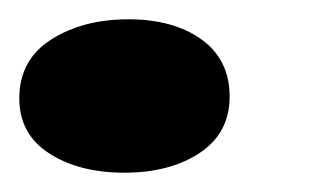

<svg xmlns="http://www.w3.org/2000/svg" viewBox="-23 -159 327 199"><path d="M106 20Q59 20 28 0Q-3 -20 -3 -57Q-3 -97 30 -118Q63 -139 110 -139Q157 -139 186 -118Q215 -97 215 -59Q215 -21 184 -0.5Q153 20 106 20Z"/></svg>

Font: Sansita Swashed Light Black
Style: Regular
Weight: 900
Version: Version 1.003